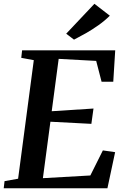

<svg xmlns="http://www.w3.org/2000/svg" viewBox="-27 -1014 674 1034"><path d="M-7 0 -2.5 -38.5 70.5 -51.5 155 -690 87.5 -702.5 92 -743H593.5L583 -574H520L491 -686L289 -697L251.5 -415L476.5 -429.5L465 -347L244.5 -358.5L204 -54.5L459.5 -69L527 -204L593 -194.5L551.5 0ZM371.5 -800.5 329.5 -832.5 481.5 -993.5 564.5 -929.5Q537.5 -902.5 503.2 -878.2Q469 -854 434.5 -834.5Q400 -815 371.5 -800.5Z"/></svg>

Font: Merriweather 48pt SemiBold
Style: Italic
Weight: 600
Italic angle: -7.8°
Designer: Eben Sorkin
Foundry: Eben Sorkin
Version: Version 2.101